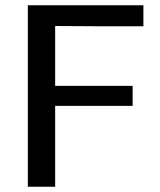

<svg xmlns="http://www.w3.org/2000/svg" viewBox="-20 -711 609 731"><path d="M86 0V-691H526V-611H358L190 -612V-384H485V-308H190V0Z"/></svg>

Font: MathJax_SansSerif
Style: Regular
Weight: 400
Version: Version 1.1